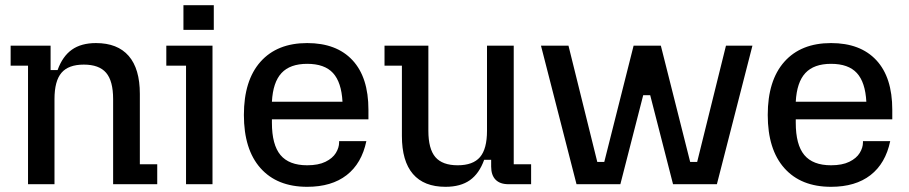

<svg xmlns="http://www.w3.org/2000/svg" viewBox="-20 -710 3504 740"><path d="M88 -457H21V-534H175V-440H202Q221 -493 257 -518.5Q293 -544 350 -544Q433 -544 476 -494.5Q519 -445 519 -348V-77H586V0H416V-328Q416 -398 389 -429.5Q362 -461 303 -461Q244 -461 217 -429.5Q190 -398 190 -328V0H88Z M697 -457H621V-534H799V0H697ZM687 -690H804V-595H687Z M920 -267Q920 -400 984 -472Q1048 -544 1164 -544Q1277 -544 1338.5 -478Q1400 -412 1400 -287V-250H1028V-237Q1028 -152 1061 -112.5Q1094 -73 1164 -73Q1207 -73 1234.5 -86.5Q1262 -100 1274.5 -120.5Q1287 -141 1287 -161V-166H1392Q1374 -80 1316 -35Q1258 10 1164 10Q1048 10 984 -62Q920 -134 920 -267ZM1300 -318Q1296 -393 1263.5 -428.5Q1231 -464 1164 -464Q1098 -464 1065 -428.5Q1032 -393 1028 -318Z M1529 -186V-457H1462V-534H1631V-206Q1631 -136 1658 -104.5Q1685 -73 1744 -73Q1803 -73 1830 -104.5Q1857 -136 1857 -206V-534H1960V-77H2027V0H1940Q1907 0 1890 -17.5Q1873 -35 1873 -68V-94H1846Q1827 -41 1791 -15.5Q1755 10 1697 10Q1614 10 1571.5 -39.5Q1529 -89 1529 -186Z M2065 -534H2171L2282 -86H2309L2422 -534H2527L2640 -86H2667L2778 -534H2880L2743 0H2574L2486 -343H2459L2371 0H2202Z M2939 -267Q2939 -400 3003 -472Q3067 -544 3183 -544Q3296 -544 3357.5 -478Q3419 -412 3419 -287V-250H3047V-237Q3047 -152 3080 -112.5Q3113 -73 3183 -73Q3226 -73 3253.5 -86.5Q3281 -100 3293.5 -120.5Q3306 -141 3306 -161V-166H3411Q3393 -80 3335 -35Q3277 10 3183 10Q3067 10 3003 -62Q2939 -134 2939 -267ZM3319 -318Q3315 -393 3282.5 -428.5Q3250 -464 3183 -464Q3117 -464 3084 -428.5Q3051 -393 3047 -318Z"/></svg>

Font: Mozilla Headline BETA
Style: Regular
Weight: 400
Designer: Studio DRAMA
Foundry: Studio DRAMA
Version: Version 0.100